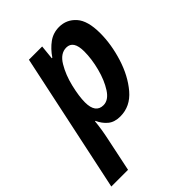

<svg xmlns="http://www.w3.org/2000/svg" viewBox="-269 -665 1015 1015"><g transform="rotate(-45 238.5 -158.0)"><path d="M173 -175Q173 -220 188.5 -285Q204 -350 234 -400Q264 -450 308 -450Q361 -450 361 -368Q361 -312 344.5 -248.5Q328 -185 299 -140Q270 -95 232 -95Q173 -95 173 -175ZM82 238 122 47Q134 -8 140 -67H143Q158 -33 184 -11.5Q210 10 253 10Q328 10 380.5 -52Q433 -114 461 -203.5Q489 -293 489 -377Q489 -470 451.5 -512Q414 -554 358 -554Q314 -554 279.5 -529Q245 -504 218 -464H214L222 -544H123L-43 238Z"/></g></svg>

Font: Noto Sans UI SemiCondensed
Style: Bold Italic
Weight: 700
Width: 4
Designer: Monotype Design Team
Foundry: Monotype Imaging Inc.
Version: 1.001